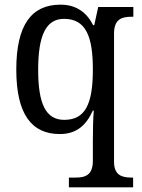

<svg xmlns="http://www.w3.org/2000/svg" viewBox="-20 -566 609 825"><path d="M276 239H552V197H546C505 197 470 188 470 129V-422C470 -485 505 -494 545 -494H553V-536H402L385 -458H380C354 -510 310 -546 240 -546C116 -546 50 -460 50 -267C50 -75 116 10 237 10C310 10 351 -29 379 -91H383C380 -62 379 3 379 39V125C379 188 345 197 304 197H276ZM256 -51C176 -51 144 -121 144 -266C144 -411 176 -485 255 -485C350 -485 379 -408 379 -267C379 -120 347 -51 256 -51Z"/></svg>

Font: Noto Serif Ethiopic SmCn
Style: Regular
Weight: 400
Width: 4
Designer: Monotype Design Team
Foundry: Monotype Imaging Inc.
Version: Version 2.102